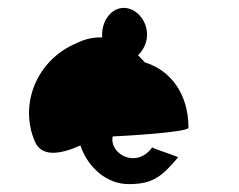

<svg xmlns="http://www.w3.org/2000/svg" viewBox="-20 -776 607 487"><path d="M68 -418C85 -377 132 -384 184 -407C203 -350 252 -309 306 -309C368 -309 390 -328 431 -376C443 -376 373 -397 366 -402C325 -346 256 -387 266 -430C276 -430 458 -440 458 -452C458 -539 412 -598 347 -618C341 -625 336 -630 330 -636C343 -648 353 -667 353 -688C353 -726 324 -756 294 -756C264 -756 239 -726 239 -688V-681C217 -682 195 -677 173 -666C74 -624 28 -513 68 -418ZM366 -402C365 -403 366 -403 367 -403Z"/></svg>

Font: Ampere
Style: Cnd
Weight: 400
Version: Version 1